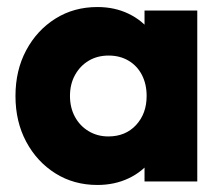

<svg xmlns="http://www.w3.org/2000/svg" viewBox="-20 -516 635 546"><path d="M257 10Q190 10 137.5 -23Q85 -56 54.5 -113Q24 -170 24 -243Q24 -316 54.5 -373Q85 -430 137.5 -463Q190 -496 257 -496Q306 -496 345.5 -477Q385 -458 410 -424.5Q435 -391 438 -348V-138Q435 -95 410.5 -61.5Q386 -28 346 -9Q306 10 257 10ZM288 -128Q337 -128 367 -160.5Q397 -193 397 -243Q397 -277 383.5 -303Q370 -329 345.5 -343.5Q321 -358 289 -358Q257 -358 232.5 -343.5Q208 -329 193.5 -303Q179 -277 179 -243Q179 -210 193 -184Q207 -158 232 -143Q257 -128 288 -128ZM391 0V-131L414 -249L391 -367V-486H541V0Z"/></svg>

Font: Outfit
Style: Bold
Weight: 700
Designer: Rodrigo Fuenzalida
Foundry: fragTYPE
Version: Version 1.100;gftools[0.9.27]